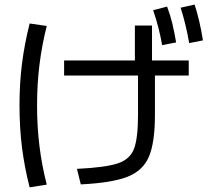

<svg xmlns="http://www.w3.org/2000/svg" viewBox="-20 -802 904 832"><path d="M578.1 -305.7V-512.7H564.5V-691.4H638.7V-512.7H651.4V-305.7Q651.4 -184.6 625.5 -123.5Q599.6 -62.5 532.7 -36.1Q465.8 -9.8 330.1 -2.9L313.5 -70.3Q436.5 -76.2 489.7 -93.8Q543 -111.3 560.5 -156.7Q578.1 -202.1 578.1 -305.7ZM64.5 -345.7Q64.5 -440.4 75.2 -525.4Q85.9 -610.4 108.4 -700.2L182.6 -689.5Q161.1 -604.5 150.9 -520.5Q140.6 -436.5 140.6 -345.7Q140.6 -253.9 150.9 -169.9Q161.1 -85.9 182.6 -2L108.4 9.8Q85.9 -78.1 75.2 -163.6Q64.5 -249 64.5 -345.7ZM257.8 -540H797.9V-474.6H257.8ZM643.6 -757.8 704.1 -773.4Q717.8 -737.3 726.6 -700.7Q735.4 -664.1 743.2 -618.2L682.6 -606.4Q669.9 -680.7 643.6 -757.8ZM762.7 -768.6 823.2 -782.2Q845.7 -713.9 859.4 -627L799.8 -615.2Q786.1 -695.3 762.7 -768.6Z"/></svg>

Font: Pretendard GOV Variable
Style: Regular
Weight: 400
Designer: Base glyphs from Inter by Rasmus Andersson; Hangul glyphs from Noto Sans CJK(Source Han Sans) by Jang Soo-young and Kang
Foundry: Kil Hyung-jin
Version: Version 1.307;Glyphs 3.2 (3192)